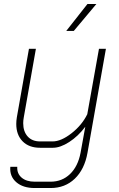

<svg xmlns="http://www.w3.org/2000/svg" viewBox="-20 -745 598 968"><path d="M32 96H67Q65 130 89 150.5Q113 171 155 171H235Q293 171 333 132.5Q373 94 386 26L410 -106Q374 -58 329 -29Q284 0 247 0H182Q126 0 94 -32.5Q62 -65 62 -120Q62 -136 65 -154L126 -499H161L100 -154Q97 -138 97 -124Q97 -82 119.5 -57Q142 -32 182 -32H245Q288 -32 340.5 -73Q393 -114 420 -169L479 -499H514L421 26Q406 109 357 156Q308 203 235 203H155Q96 203 62 173.5Q28 144 32 96ZM421 -725H466L352 -589H314Z"/></svg>

Font: Bai Jamjuree ExtraLight
Style: Italic
Weight: 275
Italic angle: -10°
Version: Version 1.000; ttfautohint (v1.6)